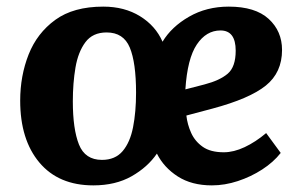

<svg xmlns="http://www.w3.org/2000/svg" viewBox="-20 -546 910 580"><path d="M671 -526Q751 -526 791.5 -489Q832 -452 832 -395Q832 -327 783 -287.5Q734 -248 622 -218L543 -197Q546 -170 557.5 -144.5Q569 -119 592.5 -102.5Q616 -86 656 -86Q686 -86 719 -101.5Q752 -117 784 -144L828 -84Q806 -56 772 -34Q738 -12 698.5 1Q659 14 620 14Q559 14 517 -13Q475 -40 454 -82Q426 -41 377.5 -13.5Q329 14 262 14Q157 14 99 -55Q41 -124 41 -242Q41 -317 66.5 -381.5Q92 -446 147 -486Q202 -526 292 -526Q356 -526 403 -497Q450 -468 471 -420Q498 -465 551 -495.5Q604 -526 671 -526ZM692 -393Q692 -454 646 -454Q603 -454 574.5 -411.5Q546 -369 540 -276L598 -291Q644 -303 668 -323.5Q692 -344 692 -393ZM288 -63Q328 -63 350.5 -89.5Q373 -116 382 -162Q391 -208 391 -266Q391 -357 372 -402.5Q353 -448 302 -448Q260 -448 238 -418.5Q216 -389 208 -342Q200 -295 200 -240Q200 -156 218.5 -109.5Q237 -63 288 -63Z"/></svg>

Font: Literata 12pt
Style: Bold Italic
Weight: 700
Italic angle: -2°
Designer: Latin by Veronika Burian and Jose Scaglione. Greek by Irene Vlachou. Cyrillic by Vera Evstafieva
Foundry: TypeTogether
Version: Version 3.002